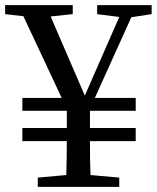

<svg xmlns="http://www.w3.org/2000/svg" viewBox="-30 -727 610 747"><path d="M560 -672V-707H348V-672L434 -661L300 -355L167 -663L253 -672V-707H-10V-672L61 -664L210 -346H57V-296H230V-229H57V-178H230C230 -135 229 -94 228 -46L117 -36V0H434V-36L322 -46C320 -95 320 -135 320 -178H498V-229H320V-296H498V-346H339L481 -660Z"/></svg>

Font: Noto Serif CJK JP Medium
Style: Regular
Weight: 500
Designer: Ryoko NISHIZUKA 西塚涼子 (kana & ideographs); Frank Grießhammer (Latin, Greek & Cyrillic); Wenlong ZHANG 张文龙 (bopomofo); San
Foundry: Adobe Systems Incorporated
Version: Version 1.000;PS 1;hotconv 16.6.53;makeotf.lib2.5.65590